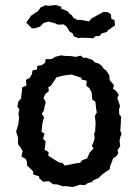

<svg xmlns="http://www.w3.org/2000/svg" viewBox="-20 -729 550 763"><path d="M269 14 244 11H228L208 4L190 3L175 -9L151 -7L135 -22L136 -28L111 -36L113 -46L105 -55L87 -72V-86L83 -97L65 -107L70 -128L63 -141L52 -156L51 -164L52 -181L44 -206L53 -236L56 -264L53 -276L57 -295L49 -305L53 -326L64 -338L65 -352L68 -371L67 -381L85 -389L83 -412L97 -418L107 -434L109 -449L127 -453L128 -467L145 -470L159 -479L161 -494H184L202 -504L223 -509L237 -507L262 -506L283 -503L300 -508L314 -498L321 -500L347 -491L357 -481L371 -477L384 -468L392 -456L402 -449L415 -429V-416L417 -409L433 -391L429 -376L441 -368L452 -352L446 -340L451 -326L457 -307L453 -294L454 -274L461 -266L460 -236L458 -210L463 -197L458 -184L455 -169L458 -148L447 -133L450 -121L444 -110L429 -99L425 -87L418 -70L416 -56L404 -49L385 -35L371 -21L351 -13L346 -6L328 -1L317 7L297 5L286 9ZM237 -71 276 -79 298 -82 308 -93 326 -99 336 -122 352 -140 345 -149 351 -163 356 -178 354 -199 358 -206 360 -242 357 -268 365 -283 363 -290 359 -325 347 -333 344 -362 335 -379 323 -388 325 -408 304 -413 303 -420 264 -433 233 -429 205 -422 192 -403 182 -388 172 -383 174 -367 160 -355 153 -340 162 -322 158 -309 154 -289 146 -277 155 -264 148 -236 145 -205 157 -198 151 -177 161 -168 160 -153 157 -134 173 -125 172 -110 202 -91 218 -82H228ZM256 -604 245 -623 233 -632 210 -631 198 -637 173 -643 154 -638 139 -623 116 -616 104 -617V-620L84 -639L93 -651L104 -667L116 -675L131 -685L141 -699L160 -708L173 -706L203 -709L224 -702L223 -695L249 -684L257 -674L266 -668L271 -659L287 -650H302L334 -644L344 -656L359 -664L373 -672L392 -682L410 -680L421 -672L422 -655L435 -649L437 -628L421 -617L407 -607V-603L384 -596L375 -586L360 -585L350 -577L336 -578L306 -579L290 -578L273 -585L269 -596Z"/></svg>

Font: Winky Rough
Style: Regular
Weight: 400
Designer: Simon Atzbach
Foundry: typofactur
Version: Version 1.206